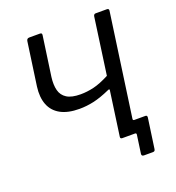

<svg xmlns="http://www.w3.org/2000/svg" viewBox="-154 -865 1033 1127"><g transform="rotate(-20 362.0 -301.5)"><path d="M552.9 138.7Q536.6 138.7 538.4 124.2L554.7 9.2Q555.3 0 546.5 0H489.8L561.6 -85.5Q561 -76.3 569.8 -76.3H639.3Q651 -76.3 649.5 -62.7L622.9 124.6Q621.9 131.8 618.6 135.2Q615.4 138.7 607.4 138.7ZM467.8 0Q454.3 0 455.8 -11.8L494.7 -289.2Q496.2 -299.3 484.3 -293.5Q426 -267.4 380.8 -257.3Q335.5 -247.2 290.2 -247.2Q218.8 -247.2 173.2 -272.2Q127.7 -297.3 109.5 -344.2Q91.4 -391.1 99.9 -455.5L138 -725.1Q140.1 -742 156 -742H221.2Q229.7 -742 232.5 -738.8Q235.4 -735.5 234.1 -727.2L199 -480Q192.8 -431.9 201.7 -397.4Q210.6 -362.9 240.3 -344.1Q269.9 -325.3 326.1 -325.3Q366.2 -325.3 408 -335.1Q449.8 -344.8 507.1 -374.5L556.4 -727.3Q558.5 -742 570.8 -742H640.8Q654.1 -742 652.5 -728.9L551.6 -13.6Q550.1 0 538.3 0Z"/></g></svg>

Font: Libre Franklin Thin
Style: Italic
Weight: 100
Italic angle: -8°
Designer: Pablo Impallari, Rodrigo Fuenzalida, Nhung Nguyen
Foundry: Impallari Type
Version: Version 3.000